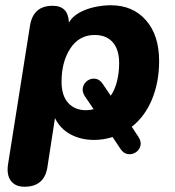

<svg xmlns="http://www.w3.org/2000/svg" viewBox="-20 -521 665 730"><path d="M73 189Q38 189 21 166Q4 143 11 101L94 -423Q106 -499 180 -499Q240 -499 242 -435Q255 -458 281 -472.5Q307 -487 339 -494Q371 -501 401 -501Q485 -501 535 -444Q585 -387 585 -289Q585 -209 558 -143.5Q531 -78 481 -39L506 -1Q518 17 514 33Q510 49 496.5 58Q483 67 466.5 65Q450 63 438 45L408 0Q374 11 337 11Q288 11 248.5 -10Q209 -31 189 -72L160 116Q148 189 73 189ZM307 -102Q323 -102 336 -106L302 -156Q291 -174 295.5 -190Q300 -206 313.5 -215Q327 -224 343.5 -221.5Q360 -219 372 -200L401 -157Q417 -180 425 -212.5Q433 -245 433 -281Q433 -333 408.5 -360.5Q384 -388 340 -388Q281 -388 247.5 -337Q214 -286 214 -210Q214 -158 239 -130Q264 -102 307 -102Z"/></svg>

Font: Nunito ExtraBold
Style: Italic
Weight: 800
Italic angle: -9°
Designer: Vernon Adams
Foundry: Vernon Adams
Version: Version 3.601; ttfautohint (v1.8.2.53-6de2)